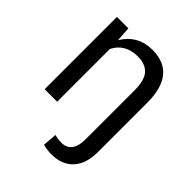

<svg xmlns="http://www.w3.org/2000/svg" viewBox="-210 -659 992 992"><g transform="rotate(45 286.0 -162.5)"><path d="M73.2 0V-528.3H156.7L162.1 -447.8Q218.3 -538.1 322.8 -538.1Q497.6 -538.1 497.6 -324.7V34.7Q497.6 120.6 454.8 167Q412.1 213.4 335.9 213.4Q303.2 213.4 273.4 204.6L280.3 127.4Q300.8 134.3 331.1 134.3Q367.2 134.3 386.5 108.9Q405.8 83.5 405.8 34.7V-324.2Q405.8 -398.4 377.4 -429.4Q349.1 -460.4 294.4 -460.4Q202.6 -460.4 164.6 -385.7V0Z"/></g></svg>

Font: Bert Sans Medium
Style: Regular
Weight: 500
Designer: Christian Robertson, Adam Twardoch, & Cristiano Sobral
Foundry: Google
Version: Version 12.135;January 10, 2020;FontCreator 12.0.0.2547 64-b